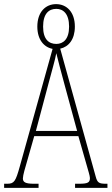

<svg xmlns="http://www.w3.org/2000/svg" viewBox="-22 -911 541 931"><path d="M-2 0H165V-20H143C100 -20 89 -28 89 -46C89 -61 101 -101 109 -128L144 -251H358L398 -111C405 -86 414 -58 414 -48C414 -27 406 -20 362 -20H342V0H499V-20H492C458 -20 450 -25 442 -55L270 -675C311 -684 341 -720 341 -782C341 -853 301 -891 250 -891C199 -891 159 -853 159 -782C159 -719 191 -682 233 -674L74 -104C54 -32 47 -20 13 -20H-2ZM251 -698C215 -698 187 -720 187 -782C187 -845 215 -868 251 -868C284 -868 313 -845 313 -782C313 -720 284 -698 251 -698ZM152 -276 214 -509C229 -567 245 -619 251 -653C259 -620 272 -570 293 -493L352 -276Z"/></svg>

Font: Noto Serif Armenian ExtraCondensed Thin
Style: Regular
Weight: 100
Width: 2
Designer: Monotype Design Team
Foundry: Monotype Imaging Inc.
Version: Version 2.008